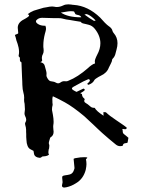

<svg xmlns="http://www.w3.org/2000/svg" viewBox="-20 -720 645 876"><path d="M164.1 -436.5Q181.2 -432.6 184.1 -419.9L187 -409.2L189.9 -398.9Q192.4 -390.6 192.4 -383.3Q192.4 -380.4 191.9 -377.9V-375.5Q191.9 -371.1 194.8 -366.2L197.8 -360.8L201.7 -355.5Q204.6 -351.6 210.4 -349.6L216.3 -348.6L221.7 -347.7Q227.5 -347.2 234.4 -343.3Q240.2 -339.8 245.1 -339.8Q250.5 -339.8 255.4 -343.3Q263.7 -349.6 272.9 -349.6Q275.9 -349.6 278.8 -349.1H285.2L292 -351.6Q334.5 -368.2 381.8 -409.7L388.7 -416L396.5 -421.9Q404.8 -428.2 413.6 -430.7Q412.6 -435.1 412.6 -439Q412.6 -446.3 415.5 -452.6L418.9 -460.9L422.9 -469.2Q438 -496.6 438 -522.5Q438 -556.6 412.6 -588.4Q400.9 -603 384.8 -606.9L373 -609.9L360.4 -612.8Q352.5 -614.3 348.1 -620.6L323.7 -624.5L298.3 -628.9L281.7 -631.3L264.6 -635.3Q258.3 -637.2 247.1 -637.2H228L173.8 -638.7H171.9Q161.1 -638.7 152.3 -633.3Q144 -627.9 144 -622.6Q144 -616.7 152.8 -610.8Q165 -602.5 184.6 -602.5H187Q189.9 -596.7 189.9 -589.4Q189.9 -586.9 189.5 -584L187.5 -575.2L185.1 -566.9Q177.7 -538.1 177.7 -513.2V-505.4L178.7 -497.6L179.2 -489.3Q179.2 -480 176.3 -474.6Q170.9 -465.3 170.9 -455.6Q170.9 -451.7 171.9 -447.3Q172.4 -446.3 172.4 -444.8Q172.4 -439.5 164.1 -436.5ZM375.5 -655.8 365.2 -653.8Q389.6 -635.3 409.2 -624.5L416.5 -626.5Q394.5 -649.9 375.5 -655.8ZM338.9 -650.9 330.6 -652.8Q326.2 -653.8 324.2 -655.3Q321.8 -660.6 317.9 -667.5Q311 -668.9 303.7 -668.9Q295.9 -668.9 287.6 -667.5L272.5 -665L257.8 -662.6Q290 -641.1 348.6 -641.1H351.1Q348.1 -647.9 338.9 -650.9ZM412.1 -228Q419.9 -212.9 452.6 -191.9L452.1 -196.8V-200.7L451.7 -208.5L461.4 -208L462.9 -207.5L463.9 -207Q479.5 -191.9 509.8 -171.9L534.2 -155.3Q548.3 -146 557.6 -138.2L558.1 -137.7V-136.2Q557.1 -130.4 551.3 -130.4L545.9 -130.9L540.5 -131.8L539.6 -131.3L538.1 -130.9L539.6 -125L540 -119.1Q540.5 -111.8 545.9 -107.9L555.7 -100.1L565.9 -91.3L564 -80.6L562 -69.3Q560.1 -67.9 556.6 -67.4L550.3 -66.4Q542 -64.9 541 -58.1Q541 -55.2 537.6 -54.2L529.8 -53.2H527.8Q517.1 -53.2 507.3 -61.5L476.6 -86.9L446.8 -112.8L426.3 -131.8L405.8 -151.4Q380.4 -175.8 364.3 -189.9Q313.5 -232.4 275.4 -253.4Q265.6 -259.3 249.5 -267.1L235.8 -273.9L221.2 -280.8Q219.2 -274.9 218.8 -268.6L219.2 -256.3V-252L219.7 -247.6Q220.2 -245.1 220.2 -242.7Q220.2 -240.7 219.7 -238.8Q217.3 -231.4 217.3 -222.7V-217.8L221.2 -197.3Q224.6 -178.2 224.6 -164.6Q224.6 -155.8 223.1 -148.9Q222.7 -146 222.7 -141.6Q222.7 -136.2 223.6 -128.9Q224.6 -123.5 224.6 -119.1Q224.6 -102.1 211.9 -94.2Q210.4 -93.3 209 -91.8L208 -88.4L206.1 -82L204.1 -75.2Q202.6 -70.8 202.6 -67.4Q202.6 -64.5 203.6 -62.5Q205.1 -59.1 205.1 -54.7Q205.1 -52.2 204.6 -49.8L204.1 -43.5L202.1 -37.6Q200.7 -31.2 200.7 -25.9Q200.7 -18.6 203.6 -14.2Q197.3 -9.3 189 -7.8L181.2 -6.8L174.8 -6.3L171.4 -4.9L168.5 -2.4Q165.5 0 161.6 0H160.6Q140.1 -2 135.7 -15.6L134.3 -23.4L132.8 -31.7L118.7 -39.1Q109.9 -43.5 105.5 -55.2Q101.1 -65.9 100.6 -81.5L99.6 -95.2V-108.4L99.1 -118.2V-127.9Q98.6 -139.6 95.7 -147.5Q94.2 -151.4 94.2 -154.8Q94.2 -159.7 96.7 -163.1Q99.6 -168 99.6 -173.8Q99.6 -181.2 94.7 -190.4Q91.8 -195.8 91.8 -203.1Q91.8 -207 92.8 -211.9Q93.8 -215.8 93.8 -221.2Q93.8 -225.1 93.3 -229L92.8 -237.8L92.3 -246.1L90.3 -256.3Q89.8 -262.2 89.8 -266.1Q90.3 -270 90.3 -273.9Q90.3 -286.1 86.9 -296.9Q82.5 -311.5 82 -332.5L81.5 -350.1L80.6 -367.7L78.1 -429.7V-433.6Q78.1 -435.5 77.1 -436Q70.8 -439 70.8 -446.8V-456.1Q69.3 -459.5 66.4 -461.9Q64.9 -462.4 64.9 -464.8L65.4 -468.3Q66.9 -475.1 66.9 -483.4Q66.9 -492.2 64.9 -502.4L60.5 -519.5L54.7 -536.1L51.8 -548.3L47.9 -560.5L62.5 -566.9L63 -569.3V-571.3L62 -582.5L61 -593.3Q61 -617.7 89.8 -631.8Q99.1 -636.7 107.4 -642.6Q112.8 -646.5 112.8 -649.4Q112.8 -652.8 106.4 -655.3Q117.7 -664.6 134.3 -671.4L150.4 -676.3L165.5 -680.7L178.7 -684.6L192.9 -687Q207.5 -690.4 217.8 -690.4Q223.1 -690.4 227.1 -689.5Q232.9 -688 239.3 -688Q253.4 -688 268.6 -695.3Q278.3 -700.2 291.5 -700.2Q297.9 -700.2 304.7 -699.2L310.5 -698.2L315.9 -697.8Q381.3 -693.4 437 -639.6L458.5 -616.2Q469.2 -605.5 475.6 -601.1Q490.7 -591.3 493.2 -579.1Q494.6 -573.7 499 -568.8Q516.1 -549.3 516.1 -522.9Q516.1 -509.3 511.7 -493.7L508.8 -482.9L505.9 -471.7Q502 -459.5 493.7 -451.7Q491.7 -450.2 491.7 -447.3Q491.2 -439.9 485.4 -429.2L476.6 -411.6Q467.8 -387.2 439.9 -374.5Q429.7 -369.6 417.5 -361.3Q412.1 -357.9 409.2 -352.5Q403.3 -340.3 383.8 -333Q378.4 -335 378.4 -337.4Q378.4 -338.9 380.4 -340.3L383.8 -343.3L386.7 -346.2Q390.1 -350.1 390.1 -353.5Q390.1 -355.5 387.7 -357.4Q385.3 -358.9 383.8 -358.9Q382.8 -358.9 382.3 -358.4Q368.2 -352.5 360.4 -348.6L315.4 -324.2Q308.1 -320.3 308.1 -315.9Q308.1 -313 313 -309.6L321.3 -304.7L329.1 -300.8Q347.2 -309.1 360.8 -315.9Q366.2 -314 366.7 -311V-310.5Q366.7 -308.6 364.3 -306.2L358.9 -302.2L354 -298.8L354.5 -299.3L346.2 -294.9L354 -290.5L354.5 -285.6L356 -280.8Q357.9 -275.4 362.3 -272.5Q364.3 -271 365.2 -269.5Q366.7 -267.6 366.7 -267.1Q364.3 -263.2 364.3 -259.8Q364.3 -255.9 367.2 -252.9Q369.1 -251 373.5 -248.5L380.4 -244.1L392.1 -234.4Q398.4 -228 410.2 -228ZM273.4 135.7Q262.7 135.7 262.7 126.5Q262.7 124 265.6 111.3Q263.7 98.1 263.7 91.3Q263.7 85.4 265.1 84Q268.6 80.6 278.6 79.6Q288.6 78.6 299.3 75.7Q313.5 71.3 318.4 52.7Q319.8 51.3 319.8 45.4Q319.8 38.6 317.9 25.9Q317.4 14.2 315.9 5.4Q315.9 1.5 346.7 -2Q358.4 -2.9 366.2 -2.9Q378.4 -2.9 378.4 0L372.1 6.8Q374.5 17.1 374.5 29.3Q374.5 38.1 371.1 55.2Q359.9 96.7 326.2 116.2Q305.7 129.4 283.2 134.3Q277.8 135.7 273.4 135.7Z"/></svg>

Font: Kurland
Style: Regular
Weight: 400
Designer: GGBot
Version: 0.22